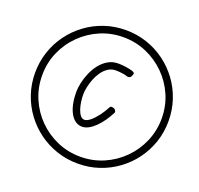

<svg xmlns="http://www.w3.org/2000/svg" viewBox="-190 -1284 1668 1610"><g transform="rotate(20 643.5 -479.0)"><path d="M666 116Q567 116 477.5 86Q388 56 313.8 1.5Q239.5 -53 184.8 -127.2Q130 -201.5 100 -290.8Q70 -380 70 -478.5Q70 -577.5 100 -667Q130 -756.5 184.8 -830.8Q239.5 -905 313.8 -959.8Q388 -1014.5 477.5 -1044.5Q567 -1074.5 666 -1074.5Q764.5 -1074.5 853.8 -1044.5Q943 -1014.5 1017.2 -959.8Q1091.5 -905 1146 -830.8Q1200.5 -756.5 1230.5 -667Q1260.5 -577.5 1260.5 -478.5Q1260.5 -380 1230.5 -290.8Q1200.5 -201.5 1146 -127.2Q1091.5 -53 1017.2 1.5Q943 56 853.8 86Q764.5 116 666 116ZM811.5 -391Q791 -350.5 765.5 -313.8Q740 -277 711.2 -248.5Q682.5 -220 652.5 -203.5Q622.5 -187 593 -187Q551.5 -187 519 -217.8Q486.5 -248.5 468 -306.5Q449.5 -364.5 449.5 -446Q449.5 -482.5 459.5 -528Q469.5 -573.5 489.2 -619.5Q509 -665.5 539.2 -704Q569.5 -742.5 609.8 -766Q650 -789.5 701 -789.5Q732 -789.5 771 -783.8Q810 -778 831 -770.5Q845.5 -765.5 848.8 -757Q852 -748.5 843.5 -732.5Q836.5 -716 823.8 -712.8Q811 -709.5 799 -714.5Q788 -719 770.2 -722Q752.5 -725 733.8 -726.5Q715 -728 701 -728Q662.5 -728 632 -708Q601.5 -688 578.8 -655.5Q556 -623 541.2 -585Q526.5 -547 519 -510.2Q511.5 -473.5 511.5 -446Q511.5 -417 516 -382.8Q520.5 -348.5 530.5 -318Q540.5 -287.5 556 -268Q571.5 -248.5 593 -248.5Q615.5 -248.5 644.8 -272.5Q674 -296.5 703.8 -335.8Q733.5 -375 757 -420.5Q762 -429.5 775.2 -428.2Q788.5 -427 796.5 -422.5Q803 -419 809.2 -409.2Q815.5 -399.5 811.5 -391ZM666 54.5Q775.5 54.5 872 12.8Q968.5 -29 1042 -102.5Q1115.5 -176 1157.2 -273Q1199 -370 1199 -480Q1199 -589.5 1157.2 -685.8Q1115.5 -782 1041.8 -855.2Q968 -928.5 871.8 -970Q775.5 -1011.5 666 -1011.5Q556.5 -1011.5 460.2 -970Q364 -928.5 290.2 -855.2Q216.5 -782 174.8 -685.8Q133 -589.5 133 -480Q133 -370 174.5 -273Q216 -176 289.5 -102.5Q363 -29 459.5 12.8Q556 54.5 666 54.5Z"/></g></svg>

Font: Edu NSW ACT Hand Pre
Style: Regular
Weight: 400
Designer: Tina and Corey Anderson, Eben Sorkin, Mirko Velimirovic
Foundry: Sorkin Type Co.
Version: Version 2.000